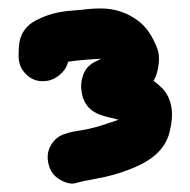

<svg xmlns="http://www.w3.org/2000/svg" viewBox="-20 -696 450 454"><path d="M120 -518C131 -527 138 -537 141 -550C148 -551 156 -552 163 -553L187 -555C202 -556 212 -557 219 -557L203 -549C190 -542 181 -532 176 -517C171 -502 171 -488 174 -473C180 -446 197 -429 228 -421L260 -413C259 -412 249 -409 231 -403C213 -397 196 -392 178 -389C160 -386 146 -384 136 -380C120 -376 108 -366 100 -352C92 -338 91 -323 95 -307C99 -291 108 -279 122 -271C136 -263 149 -260 159 -263C169 -266 187 -270 210 -274C233 -278 260 -285 288 -296C316 -307 338 -320 353 -335C368 -350 378 -368 382 -388C392 -430 386 -463 364 -487C358 -493 351 -499 343 -505C350 -516 353 -529 355 -543C357 -557 356 -570 352 -581C340 -612 325 -634 305 -648C279 -667 250 -676 218 -676C203 -676 189 -675 175 -673L151 -671C122 -669 97 -663 76 -653C48 -642 31 -623 26 -597C25 -588 24 -580 24 -571V-564C24 -547 29 -533 41 -521C53 -509 66 -504 81 -504C96 -504 109 -509 120 -518Z"/></svg>

Font: AppleStorm
Style: Xbd
Weight: 800
Foundry: Cannot Into Space Fonts
Version: Version 1.01